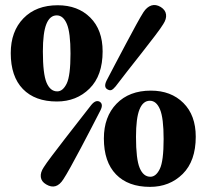

<svg xmlns="http://www.w3.org/2000/svg" viewBox="-20 -733 826 768"><path d="M211 -712Q291.5 -712 341 -662.8Q390.5 -613.5 390.5 -527.5Q390.5 -430.5 338.2 -378.8Q286 -327 207.5 -327Q120 -327 71.5 -377Q23 -427 23 -520.5Q23 -607.5 73.8 -659.8Q124.5 -712 211 -712ZM262 -518.5Q262 -602.5 247.5 -637Q233 -671.5 207 -671.5Q179.5 -671.5 165.5 -636.8Q151.5 -602 151.5 -527Q151.5 -437.5 166.2 -402.5Q181 -367.5 209 -367.5Q231.5 -367.5 246.8 -398.8Q262 -430 262 -518.5ZM442.5 -387.5Q433 -376 426 -373Q419 -370 409 -376Q394 -385 406 -410Q419.5 -436 440.5 -476Q461.5 -516 484 -558.2Q506.5 -600.5 525.2 -634.8Q544 -669 554 -684.5Q567.5 -705 585.2 -711Q603 -717 623 -705Q642 -693 644.2 -675Q646.5 -657 633 -636.5Q624 -621.5 600.2 -590.2Q576.5 -559 546.8 -521.2Q517 -483.5 488.8 -447.5Q460.5 -411.5 442.5 -387.5ZM345 -313Q363 -335 379 -326Q394.5 -316 381.5 -291Q368 -264.5 347.2 -224.5Q326.5 -184.5 304 -142Q281.5 -99.5 262.5 -65.2Q243.5 -31 233.5 -16Q205 29 164.5 4.5Q145.5 -6.5 143.2 -24.8Q141 -43 155 -64Q164 -78.5 187.8 -110Q211.5 -141.5 241.2 -179.8Q271 -218 299 -254Q327 -290 345 -313ZM583.5 -370.5Q664 -370.5 713.5 -321.2Q763 -272 763 -186Q763 -89 710.8 -37.2Q658.5 14.5 580 14.5Q492.5 14.5 444 -35.5Q395.5 -85.5 395.5 -179Q395.5 -266 446.2 -318.2Q497 -370.5 583.5 -370.5ZM634.5 -177Q634.5 -261 620 -295.5Q605.5 -330 579.5 -330Q552 -330 538 -295.2Q524 -260.5 524 -185.5Q524 -96 538.8 -61Q553.5 -26 581.5 -26Q604 -26 619.2 -57.2Q634.5 -88.5 634.5 -177Z"/></svg>

Font: Fraunces 72pt Soft
Style: Bold
Weight: 700
Version: Version 1.000;[b76b70a41]